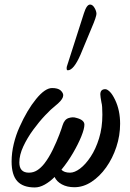

<svg xmlns="http://www.w3.org/2000/svg" viewBox="-20 -812 570 844"><path d="M133 12Q81 12 56 -15.5Q31 -43 31 -102Q31 -140 40.5 -179.5Q50 -219 66 -254Q99 -328 138.5 -376.5Q178 -425 209 -425Q234 -425 246 -415Q262 -401 256.5 -385Q251 -369 222 -346Q205 -333 178.5 -305Q152 -277 126 -241.5Q100 -206 82.5 -168.5Q65 -131 65 -98Q65 -53 107 -53Q127 -53 143.5 -63.5Q160 -74 175 -93Q195 -119 212 -154Q229 -189 240.5 -219.5Q252 -250 255 -261Q263 -287 281.5 -293Q300 -299 315 -294Q351 -285 351 -264Q351 -246 337.5 -212.5Q324 -179 301 -139.5Q278 -100 250 -66Q262 -53 288 -53Q308 -53 332 -71Q356 -89 378.5 -123Q401 -157 415.5 -204Q430 -251 430 -308Q430 -328 429 -341.5Q428 -355 426 -361Q421 -388 421 -397Q421 -420 443 -420Q451 -420 462.5 -409Q474 -398 486 -373Q508 -327 508 -268Q508 -216 491.5 -166Q475 -116 446.5 -76Q418 -36 382 -12.5Q346 11 307 11Q275 11 252 -1.5Q229 -14 220 -34Q199 -13 176.5 -0.5Q154 12 133 12ZM278 -503Q273 -503 273 -511Q273 -517 274 -520L349 -754Q361 -792 376 -792Q387 -792 395.5 -777.5Q404 -763 404 -751Q404 -746 399 -730.5Q394 -715 381 -685L334 -572Q304 -503 278 -503Z"/></svg>

Font: Junicode Two Beta Condensed
Style: Italic
Weight: 400
Width: 3
Italic angle: -9°
Version: Version 1.053; ttfautohint (v1.8.4)